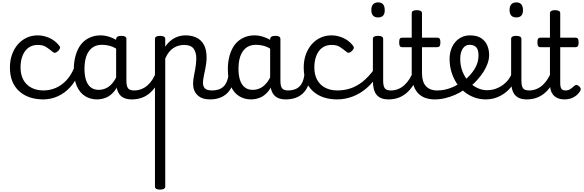

<svg xmlns="http://www.w3.org/2000/svg" viewBox="-20 -815 4892 1607"><path d="M344 17Q215 17 139 -53Q63 -123 63 -250Q63 -309 80.5 -358Q98 -407 129 -443Q160 -479 202.5 -499Q245 -519 296 -519Q342 -519 390 -499Q438 -479 474 -435Q485 -421 482 -411.5Q479 -402 468 -390Q455 -377 444 -374Q433 -371 421 -381Q393 -404 366.5 -421.5Q340 -439 296 -439Q263 -439 236 -426Q209 -413 190.5 -388Q172 -363 162 -328.5Q152 -294 152 -250Q152 -190 175.5 -147Q199 -104 242.5 -81Q286 -58 344 -58Q358 -58 365.5 -46.5Q373 -35 373 -20.5Q373 -6 366 5.5Q359 17 344 17Z M342 17Q333 17 328.5 5.5Q324 -6 324 -20.5Q324 -35 329 -46.5Q334 -58 343 -58Q398 -58 446.5 -79Q495 -100 534 -141Q573 -182 599 -243Q604 -252 616.5 -249.5Q629 -247 639.5 -238Q650 -229 646 -219Q617 -140 569.5 -87.5Q522 -35 463.5 -9Q405 17 342 17Z M793 17Q736 17 692 -10.5Q648 -38 623 -94Q598 -150 598 -235Q598 -287 608 -331Q618 -375 636.5 -410Q655 -445 682.5 -469Q710 -493 745 -506Q780 -519 822 -519Q863 -519 906 -503Q949 -487 983 -461V-386Q943 -418 906.5 -429Q870 -440 831 -440Q805 -440 782.5 -432Q760 -424 742.5 -408Q725 -392 712.5 -368Q700 -344 693.5 -312Q687 -280 687 -239Q687 -184 700 -144.5Q713 -105 739.5 -84Q766 -63 806 -63Q842 -63 873.5 -79.5Q905 -96 931.5 -132.5Q958 -169 977 -229L993 -168Q970 -91 936.5 -51Q903 -11 865.5 3Q828 17 793 17ZM1083 17Q1049 17 1024 7.5Q999 -2 983 -21.5Q967 -41 959.5 -70.5Q952 -100 952 -140V-486Q952 -501 963 -508Q974 -515 996 -515Q1017 -515 1027.5 -508.5Q1038 -502 1038 -488V-140Q1038 -95 1051.5 -76.5Q1065 -58 1102 -58Q1111 -58 1115.5 -46.5Q1120 -35 1118.5 -20.5Q1117 -6 1108.5 5.5Q1100 17 1083 17Z M1083 17Q1069 17 1062.5 5.5Q1056 -6 1057.5 -20.5Q1059 -35 1070 -46.5Q1081 -58 1102 -58Q1135 -58 1163 -69Q1191 -80 1214 -100Q1237 -120 1254.5 -147Q1272 -174 1284 -205Q1290 -220 1301.5 -218.5Q1313 -217 1321.5 -207Q1330 -197 1327 -186Q1312 -138 1288.5 -100.5Q1265 -63 1234.5 -36.5Q1204 -10 1166 3.5Q1128 17 1083 17Z M1319 772Q1298 772 1287.5 765.5Q1277 759 1277 746V-489Q1277 -502 1287.5 -508.5Q1298 -515 1319 -515Q1341 -515 1352 -508.5Q1363 -502 1363 -489V-424Q1382 -453 1408 -474.5Q1434 -496 1466 -507.5Q1498 -519 1533 -519Q1585 -519 1624.5 -500Q1664 -481 1686.5 -440.5Q1709 -400 1709 -334Q1709 -310 1706 -286.5Q1703 -263 1698.5 -240.5Q1694 -218 1689.5 -197Q1685 -176 1682 -156.5Q1679 -137 1679 -120Q1679 -91 1696 -74.5Q1713 -58 1756 -58Q1770 -58 1776.5 -46.5Q1783 -35 1781.5 -20.5Q1780 -6 1769 5.5Q1758 17 1737 17Q1670 17 1633 -18.5Q1596 -54 1596 -115Q1596 -131 1598.5 -150.5Q1601 -170 1605.5 -191.5Q1610 -213 1614 -236Q1618 -259 1620.5 -281.5Q1623 -304 1623 -326Q1623 -379 1599.5 -409Q1576 -439 1521 -439Q1499 -439 1476.5 -433Q1454 -427 1433 -414Q1412 -401 1394.5 -379Q1377 -357 1363 -325V746Q1363 759 1352 765.5Q1341 772 1319 772Z M1737 17Q1723 17 1716.5 5.5Q1710 -6 1711.5 -20.5Q1713 -35 1724 -46.5Q1735 -58 1756 -58Q1786 -58 1809.5 -66Q1833 -74 1850 -90Q1867 -106 1877.5 -130Q1888 -154 1892 -186Q1894 -201 1907 -205.5Q1920 -210 1932.5 -205.5Q1945 -201 1943 -186Q1939 -133 1922 -94.5Q1905 -56 1878 -31.5Q1851 -7 1815.5 5Q1780 17 1737 17Z M2082 17Q2025 17 1981 -10.5Q1937 -38 1912 -94Q1887 -150 1887 -235Q1887 -287 1897 -331Q1907 -375 1925.5 -410Q1944 -445 1971.5 -469Q1999 -493 2034 -506Q2069 -519 2111 -519Q2152 -519 2195 -503Q2238 -487 2272 -461V-386Q2232 -418 2195.5 -429Q2159 -440 2120 -440Q2094 -440 2071.5 -432Q2049 -424 2031.5 -408Q2014 -392 2001.5 -368Q1989 -344 1982.5 -312Q1976 -280 1976 -239Q1976 -184 1989 -144.5Q2002 -105 2028.5 -84Q2055 -63 2095 -63Q2131 -63 2162.5 -79.5Q2194 -96 2220.5 -132.5Q2247 -169 2266 -229L2282 -168Q2259 -91 2225.5 -51Q2192 -11 2154.5 3Q2117 17 2082 17ZM2372 17Q2338 17 2313 7.5Q2288 -2 2272 -21.5Q2256 -41 2248.5 -70.5Q2241 -100 2241 -140V-486Q2241 -501 2252 -508Q2263 -515 2285 -515Q2306 -515 2316.5 -508.5Q2327 -502 2327 -488V-140Q2327 -95 2340.5 -76.5Q2354 -58 2391 -58Q2400 -58 2404.5 -46.5Q2409 -35 2407.5 -20.5Q2406 -6 2397.5 5.5Q2389 17 2372 17Z M2372 17Q2358 17 2351.5 5.5Q2345 -6 2346.5 -20.5Q2348 -35 2359 -46.5Q2370 -58 2391 -58Q2421 -58 2444.5 -66Q2468 -74 2485 -90Q2502 -106 2512.5 -130Q2523 -154 2527 -186Q2529 -201 2542 -205.5Q2555 -210 2567.5 -205.5Q2580 -201 2578 -186Q2574 -133 2557 -94.5Q2540 -56 2513 -31.5Q2486 -7 2450.5 5Q2415 17 2372 17Z M2803 17Q2674 17 2598 -53Q2522 -123 2522 -250Q2522 -309 2539.5 -358Q2557 -407 2588 -443Q2619 -479 2661.5 -499Q2704 -519 2755 -519Q2801 -519 2849 -499Q2897 -479 2933 -435Q2944 -421 2941 -411.5Q2938 -402 2927 -390Q2914 -377 2903 -374Q2892 -371 2880 -381Q2852 -404 2825.5 -421.5Q2799 -439 2755 -439Q2722 -439 2695 -426Q2668 -413 2649.5 -388Q2631 -363 2621 -328.5Q2611 -294 2611 -250Q2611 -190 2634.5 -147Q2658 -104 2701.5 -81Q2745 -58 2803 -58Q2817 -58 2824.5 -46.5Q2832 -35 2832 -20.5Q2832 -6 2825 5.5Q2818 17 2803 17Z M2801 17Q2782 17 2773 5.5Q2764 -6 2764 -20.5Q2764 -35 2773.5 -46.5Q2783 -58 2802 -58Q2859 -58 2911 -74.5Q2963 -91 3012 -129Q3061 -167 3108 -230Q3114 -237 3126 -232Q3138 -227 3146.5 -216.5Q3155 -206 3148 -196Q3105 -126 3050 -78.5Q2995 -31 2931.5 -7Q2868 17 2801 17Z M3232 17Q3198 17 3173 7.5Q3148 -2 3132 -21.5Q3116 -41 3108.5 -70.5Q3101 -100 3101 -140V-489Q3101 -502 3111.5 -508.5Q3122 -515 3143 -515Q3165 -515 3176 -508.5Q3187 -502 3187 -489V-140Q3187 -95 3200.5 -76.5Q3214 -58 3251 -58Q3265 -58 3272 -46.5Q3279 -35 3277.5 -20.5Q3276 -6 3265 5.5Q3254 17 3232 17ZM3145 -669Q3117 -669 3102.5 -684.5Q3088 -700 3088 -731Q3088 -763 3102.5 -779Q3117 -795 3145 -795Q3172 -795 3186 -779Q3200 -763 3200 -731Q3201 -700 3186.5 -684.5Q3172 -669 3145 -669Z M3232 17Q3218 17 3211.5 5.5Q3205 -6 3206.5 -20.5Q3208 -35 3219 -46.5Q3230 -58 3251 -58Q3285 -58 3313.5 -70Q3342 -82 3365 -103Q3388 -124 3406.5 -153Q3425 -182 3438 -216Q3444 -231 3456 -229.5Q3468 -228 3476.5 -219Q3485 -210 3482 -199Q3466 -148 3442 -108Q3418 -68 3386.5 -40Q3355 -12 3316.5 2.5Q3278 17 3232 17Z M3620 17Q3572 17 3536 3Q3500 -11 3475.5 -39Q3451 -67 3438.5 -108Q3426 -149 3426 -203V-420H3348Q3333 -420 3327 -429Q3321 -438 3321 -460Q3321 -483 3327 -491.5Q3333 -500 3348 -500H3426V-704Q3426 -717 3436.5 -723.5Q3447 -730 3468 -730Q3490 -730 3501 -723.5Q3512 -717 3512 -704V-500H3638Q3653 -500 3659.5 -491.5Q3666 -483 3666 -460Q3666 -438 3659.5 -429Q3653 -420 3638 -420H3512V-203Q3512 -167 3520 -140Q3528 -113 3544 -95Q3560 -77 3583.5 -67.5Q3607 -58 3638 -58Q3652 -58 3659 -46.5Q3666 -35 3664.5 -20.5Q3663 -6 3652 5.5Q3641 17 3620 17Z M3620 17Q3601 17 3594.5 5.5Q3588 -6 3592 -20.5Q3596 -35 3608 -46.5Q3620 -58 3639 -58Q3695 -58 3746.5 -77Q3798 -96 3835 -124Q3849 -133 3859 -128Q3869 -123 3874 -110.5Q3879 -98 3877.5 -84.5Q3876 -71 3865 -64Q3833 -41 3791.5 -22.5Q3750 -4 3706 6.5Q3662 17 3620 17Z M3839 -121Q3861 -136 3880.5 -153.5Q3900 -171 3916 -189Q3938 -214 3953.5 -239.5Q3969 -265 3977 -292.5Q3985 -320 3985 -349Q3985 -401 3965 -420.5Q3945 -440 3911 -440Q3897 -440 3890.5 -452Q3884 -464 3884.5 -479.5Q3885 -495 3892.5 -507Q3900 -519 3914 -519Q3971 -519 4006.5 -496Q4042 -473 4058 -435.5Q4074 -398 4074 -355Q4074 -321 4061.5 -285Q4049 -249 4027 -214.5Q4005 -180 3976 -148Q3955 -124 3931 -103Q3907 -82 3881 -64Z M4047 17Q3995 17 3949 0Q3903 -17 3865 -48Q3827 -79 3800 -121.5Q3773 -164 3758 -214.5Q3743 -265 3743 -321Q3743 -364 3755.5 -400.5Q3768 -437 3791 -463.5Q3814 -490 3845.5 -504.5Q3877 -519 3914 -519Q3928 -519 3934.5 -507Q3941 -495 3940.5 -479.5Q3940 -464 3932 -452Q3924 -440 3910 -440Q3893 -440 3879 -432.5Q3865 -425 3854.5 -410Q3844 -395 3838 -373.5Q3832 -352 3832 -323Q3832 -266 3850.5 -218Q3869 -170 3901 -134.5Q3933 -99 3973.5 -79.5Q4014 -60 4058 -60Q4106 -60 4149.5 -80.5Q4193 -101 4224.5 -136Q4256 -171 4269 -216Q4272 -225 4284 -225.5Q4296 -226 4306.5 -220.5Q4317 -215 4314 -203Q4299 -139 4260 -89.5Q4221 -40 4165.5 -11.5Q4110 17 4047 17Z M4389 17Q4355 17 4330 7.5Q4305 -2 4289 -21.5Q4273 -41 4265.5 -70.5Q4258 -100 4258 -140V-489Q4258 -502 4268.5 -508.5Q4279 -515 4300 -515Q4322 -515 4333 -508.5Q4344 -502 4344 -489V-140Q4344 -95 4357.5 -76.5Q4371 -58 4408 -58Q4422 -58 4429 -46.5Q4436 -35 4434.5 -20.5Q4433 -6 4422 5.5Q4411 17 4389 17ZM4302 -669Q4274 -669 4259.5 -684.5Q4245 -700 4245 -731Q4245 -763 4259.5 -779Q4274 -795 4302 -795Q4329 -795 4343 -779Q4357 -763 4357 -731Q4358 -700 4343.5 -684.5Q4329 -669 4302 -669Z M4389 17Q4375 17 4368.5 5.5Q4362 -6 4363.5 -20.5Q4365 -35 4376 -46.5Q4387 -58 4408 -58Q4442 -58 4470.5 -70Q4499 -82 4522 -103Q4545 -124 4563.5 -153Q4582 -182 4595 -216Q4601 -231 4613 -229.5Q4625 -228 4633.5 -219Q4642 -210 4639 -199Q4623 -148 4599 -108Q4575 -68 4543.5 -40Q4512 -12 4473.5 2.5Q4435 17 4389 17Z M4707 17Q4665 17 4637.5 1.5Q4610 -14 4596.5 -42.5Q4583 -71 4583 -111V-420H4505Q4490 -420 4484 -429Q4478 -438 4478 -460Q4478 -483 4484 -491.5Q4490 -500 4505 -500H4583V-704Q4583 -717 4593.5 -723.5Q4604 -730 4625 -730Q4647 -730 4658 -723.5Q4669 -717 4669 -704V-500H4795Q4810 -500 4816.5 -491.5Q4823 -483 4823 -460Q4823 -438 4816.5 -429Q4810 -420 4795 -420H4669V-121Q4669 -87 4678.5 -72.5Q4688 -58 4713 -58Q4736 -58 4752.5 -69Q4769 -80 4787 -96Q4799 -107 4809.5 -103.5Q4820 -100 4829 -91Q4840 -81 4840.5 -70.5Q4841 -60 4835 -51Q4818 -26 4797 -11Q4776 4 4753 10.5Q4730 17 4707 17Z"/></svg>

Font: Playwrite VN
Style: Regular
Weight: 400
Designer: Veronika Burian, José Scaglione
Foundry: TypeTogether
Version: Version 1.002